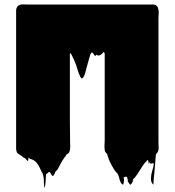

<svg xmlns="http://www.w3.org/2000/svg" viewBox="-20 -721 812 893"><path d="M717 -59Q717 -52 717.5 -45.5Q718 -39 718 -32Q718 -30 717.5 -27.5Q717 -25 717 -23Q716 -19 714.5 -16.5Q713 -14 711 -10Q711 -10 711 -9.5Q711 -9 710 -9Q709 -8 708 -7Q707 -6 706 -5Q704 4 703.5 14Q703 24 702 34Q702 36 700.5 53Q699 70 697.5 87.5Q696 105 695 109Q695 113 694.5 121.5Q694 130 693.5 135.5Q693 141 692 137Q681 126 682 107.5Q683 89 688.5 71.5Q694 54 695 44Q696 34 685 40Q681 41 678 38Q677 37 676 34.5Q675 32 675 34L672 43Q672 34 668 22L662 28Q658 32 654.5 35.5Q651 39 648 44Q640 55 633 67Q626 79 618 90Q616 94 614 95Q612 99 609 103Q606 107 602 109Q595 120 595 121Q595 122 597.5 119Q600 116 600.5 117Q601 118 594 129Q593 132 589 136Q586 139 585 138Q578 129 577 126Q574 127 574.5 122Q575 117 574 115Q571 105 571.5 103Q572 101 566 101Q552 102 555.5 108.5Q559 115 554 135Q553 139 549.5 136.5Q546 134 546 134Q538 124 535.5 111Q533 98 527 87Q525 85 523.5 83Q522 81 520 80Q518 78 517 76L510 66Q504 57 499.5 48Q495 39 490 29Q486 22 483 10Q482 9 482 7.5Q482 6 481 5Q480 3 480 1Q480 -1 479 -3Q480 -2 478 -5Q476 -8 477 -6L472 -11Q470 -13 468 -19Q468 -21 467 -23V-25Q466 -30 466 -34.5Q466 -39 466 -43Q466 -49 466.5 -55Q467 -61 467 -67V-472L463 -480Q462 -479 461 -478Q460 -477 459 -476Q455 -471 449 -466.5Q443 -462 435 -463Q434 -464 432 -465Q430 -466 428 -467Q428 -464 425 -462Q423 -460 419.5 -463.5Q416 -467 416 -468Q416 -468 413 -473Q410 -478 405 -476Q403 -472 402 -471Q400 -467 398.5 -462.5Q397 -458 396 -454L387 -422Q384 -412 381.5 -401.5Q379 -391 376 -381Q375 -377 373 -372Q371 -367 368 -363Q367 -362 366 -360Q365 -358 363 -357Q362 -356 360 -356Q359 -356 357 -359Q355 -362 354 -363Q352 -367 350.5 -371Q349 -375 347 -379Q343 -389 340 -399Q337 -409 334 -419Q330 -429 326 -438.5Q322 -448 317 -458L314 -464Q310 -470 309 -473L305 -472V-163Q305 -141 305.5 -112Q306 -83 306 -60Q306 -52 306.5 -41.5Q307 -31 305 -23Q302 -7 290 -3Q288 1 286 3Q285 4 284.5 6.5Q284 9 282 9Q281 10 280 11Q279 12 278 14Q278 15 277.5 15Q277 15 277 16Q269 27 262.5 39.5Q256 52 249 65Q247 67 247 68Q246 69 245 70.5Q244 72 242 73Q242 74 240 76Q239 76 239 76.5Q239 77 238 77Q236 80 233.5 87.5Q231 95 226 97Q222 98 219 91Q216 84 214 83Q210 77 207 79Q206 79 203.5 81.5Q201 84 201 85Q200 86 199 86Q196 89 194 90Q193 103 192.5 115.5Q192 128 190 141Q190 144 188.5 149Q187 154 186 151Q184 133 184 127Q184 121 184 114Q184 107 179 87L174 79Q170 71 165 59.5Q160 48 152 38Q149 34 145.5 31Q142 28 138 25Q134 23 130 21Q126 19 121 18Q119 18 118 17Q117 16 116 14Q115 12 113 11Q112 15 112 19.5Q112 24 110 28Q110 29 106 25Q105 24 104 23Q103 22 102 21Q100 19 98 16.5Q96 14 94 13Q93 14 92.5 13Q92 12 90 12Q89 12 81.5 5.5Q74 -1 73 -1Q73 -1 69 -3Q60 -8 58 -14Q56 -19 55.5 -22.5Q55 -26 55 -29V-657Q55 -665 55 -673.5Q55 -682 60 -689Q64 -695 71 -698Q77 -700 81 -700Q86 -701 91.5 -700.5Q97 -700 102 -700H690Q713 -700 716 -679Q718 -674 718 -668Q718 -662 718 -657Q718 -652 717.5 -647Q717 -642 717 -637Z"/></svg>

Font: Rubik Wet Paint
Style: Regular
Weight: 400
Designer: Hubert and Fischer, NaN
Foundry: Hubert and Fischer, NaN
Version: Version 2.200